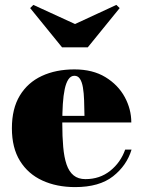

<svg xmlns="http://www.w3.org/2000/svg" viewBox="-20 -753 584 783"><path d="M286.5 10Q211 10 152.8 -16.8Q94.5 -43.5 61.5 -96.8Q28.5 -150 28.5 -230Q28.5 -310 60.8 -363.2Q93 -416.5 150.5 -443.2Q208 -470 283.5 -470Q358 -470 409.8 -438.5Q461.5 -407 488.5 -357.5Q515.5 -308 515.5 -253.5H95V-280.5H324.5Q324 -314.5 323 -344Q322 -373.5 318.2 -396Q314.5 -418.5 306.2 -431.2Q298 -444 283.5 -444Q269 -444 259.2 -429.8Q249.5 -415.5 244 -389.8Q238.5 -364 236.2 -328.5Q234 -293 234 -250Q234 -196 237.8 -153.8Q241.5 -111.5 251.5 -82.2Q261.5 -53 280.2 -37.8Q299 -22.5 328.5 -22.5Q387 -22.5 429.5 -56.5Q472 -90.5 490.5 -143H516.5Q497 -78 441 -34Q385 10 286.5 10ZM233 -560 103 -720 116 -733 286 -655 454.5 -733 468 -720 338 -560Z"/></svg>

Font: Bodoni Moda 9pt Black
Style: Regular
Weight: 900
Designer: Owen Earl
Foundry: indestructible type
Version: Version 2.005